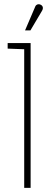

<svg xmlns="http://www.w3.org/2000/svg" viewBox="-20 -908 227 928"><path d="M182 -854Q186 -860 187 -866Q188 -872 185.5 -877Q183 -882 177 -885Q171 -888 165.5 -887.5Q160 -887 155.5 -883.5Q151 -880 149 -873L101 -761H127ZM17 -673 97 -670V0H128V-700H17Z"/></svg>

Font: Advent Pro ExtraLight
Style: Regular
Weight: 250
Version: Version 3.000